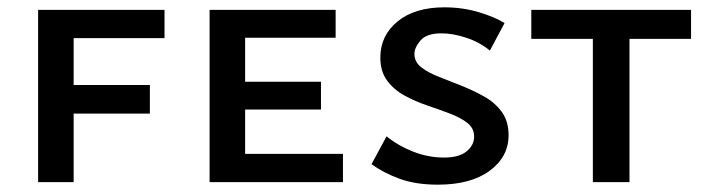

<svg xmlns="http://www.w3.org/2000/svg" viewBox="-20 -497 1930 524"><path d="M84 0V-470H181V0ZM117 -187V-265H389V-187ZM117 -393V-470H429V-393Z M552 0V-470H649V0ZM585 0V-77H916V0ZM585 -198V-274H856V-198ZM585 -394V-470H896V-394Z M1274 -124Q1274 -147 1255.5 -161.5Q1237 -176 1208 -187Q1179 -198 1146.5 -209Q1114 -220 1084.5 -236Q1055 -252 1036.5 -277Q1018 -302 1018 -340Q1018 -400 1065 -438.5Q1112 -477 1193 -477Q1243 -477 1287.5 -463.5Q1332 -450 1357 -434L1317 -359Q1289 -382 1252.5 -394Q1216 -406 1185 -406Q1144 -406 1127.5 -386.5Q1111 -367 1111 -350Q1111 -328 1129.5 -313.5Q1148 -299 1177.5 -287.5Q1207 -276 1239.5 -263Q1272 -250 1301.5 -233.5Q1331 -217 1349.5 -191.5Q1368 -166 1368 -128Q1368 -69 1316.5 -31Q1265 7 1175 7Q1114 7 1069.5 -9.5Q1025 -26 994 -49L1035 -125Q1067 -99 1108 -83Q1149 -67 1192 -67Q1233 -67 1253.5 -84Q1274 -101 1274 -124Z M1598 0V-470H1698V0ZM1430 -391V-470H1866V-391Z"/></svg>

Font: Ysabeau SC SemiBold
Style: Regular
Weight: 600
Designer: Christian Thalmann (Catharsis Fonts)
Version: Version 2.001;gftools[0.9.30]; featfreeze: smcp